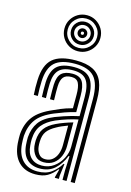

<svg xmlns="http://www.w3.org/2000/svg" viewBox="-128 -910 670 983"><g transform="rotate(15 207.0 -419.0)"><path d="M347 0V-439.5Q347 -520.5 316 -555.6Q285 -590.8 213 -590.8Q139 -590.8 105.8 -560.5Q72.5 -530.2 69.8 -460.2Q69.2 -442.5 69.2 -422.4Q69.2 -402.2 70.5 -382.2H49.2Q47.8 -403 47.6 -421.6Q47.5 -440.2 48.2 -461.2Q51.2 -540.5 89.9 -574.5Q128.5 -608.5 213 -608.5Q268.8 -608.5 303 -591.4Q337.2 -574.2 352.9 -537.1Q368.5 -500 368.5 -439.5V0ZM181.5 -43Q217.2 -43 244.5 -62.8Q271.8 -82.5 287.4 -113Q303 -143.5 303 -175V-319.8Q278 -314.8 247.8 -305.2Q217.5 -295.8 188.8 -283.5Q145.2 -264.2 122.5 -236.4Q99.8 -208.5 97.5 -161.2Q97 -152 97.6 -143.5Q98.2 -135 98.8 -127.2Q101.8 -86 123.4 -64.5Q145 -43 181.5 -43ZM186.8 -61.8Q156.5 -61.8 140.4 -81.4Q124.2 -101 120.2 -129Q119.5 -136.8 119.1 -145.2Q118.8 -153.8 119 -159.2Q121.2 -200 139.6 -224.6Q158 -249.2 195.8 -267Q214.2 -275.8 237 -284.1Q259.8 -292.5 281.5 -298.5V-173Q281.5 -143.5 270.8 -118.1Q260 -92.8 239 -77.2Q218 -61.8 186.8 -61.8ZM189.8 -79Q213 -79 228.6 -91.8Q244.2 -104.5 252 -125.4Q259.8 -146.2 259.8 -171.2V-275.8Q242.5 -269.5 228.2 -263.2Q214 -257 202.8 -250.5Q170.2 -233 155.9 -212.9Q141.5 -192.8 140.8 -159.5Q140.5 -152.5 140.6 -145.5Q140.8 -138.5 141.8 -131Q144.2 -111 155.9 -95Q167.5 -79 189.8 -79ZM161 8.8Q105 8.8 72 -24.9Q39 -58.5 34 -121.8Q33.2 -134 32.9 -147.2Q32.5 -160.5 33 -168.8Q37.2 -226.2 67.4 -265.2Q97.5 -304.2 166.8 -333.2Q185 -341.5 198.9 -347.4Q212.8 -353.2 227.1 -358.1Q241.5 -363 260.5 -367.8V-439.5Q260.5 -480.8 250.4 -500.8Q240.2 -520.8 213 -520.8Q183 -520.8 170.1 -505.4Q157.2 -490 156 -456.5Q155.8 -446 155.6 -426Q155.5 -406 156.5 -382.2H135Q134 -408.5 134.1 -426.6Q134.2 -444.8 134.5 -458.8Q136.2 -502.8 155.5 -520.5Q174.8 -538.2 213 -538.2Q251.8 -538.2 266.9 -514.4Q282 -490.5 282 -439.5V-353Q250.2 -345.2 224.9 -336.2Q199.5 -327.2 174 -316.8Q111 -290.8 84.8 -254.9Q58.5 -219 54.5 -167Q54 -157.5 54.4 -146.1Q54.8 -134.8 55.5 -123.5Q60 -67.2 89.1 -37.8Q118.2 -8.2 167.5 -8.2Q212 -8.2 240.9 -29Q269.8 -49.8 287.5 -80.5H292.5L284.5 -17V0H263L262.8 -4.2L274.2 -46.8H270.2Q249.2 -19.5 224.5 -5.4Q199.8 8.8 161 8.8ZM303.8 0.2V-52L307.2 -126H302.5Q284.8 -81.2 253.8 -53.4Q222.8 -25.5 173.8 -25.8Q132.5 -26 106.6 -51Q80.8 -76 77 -125.2Q76.5 -135 76 -145.6Q75.5 -156.2 76 -165Q79.5 -212.5 102.8 -245.1Q126 -277.8 181.5 -300.2Q203 -308.5 224.8 -315.8Q246.5 -323 266.6 -328.6Q286.8 -334.2 303.8 -337.5V-439.5Q303.8 -501.8 282.9 -528.8Q262 -555.8 213 -555.8Q161.8 -555.8 138.4 -533.2Q115 -510.8 113 -459.2Q112.5 -441.8 112.5 -422Q112.5 -402.2 113.5 -382.2H92Q91 -403.2 90.9 -423.1Q90.8 -443 91.2 -459.8Q93.8 -520.5 122 -546.9Q150.2 -573.2 213 -573.2Q273.2 -573.2 299.2 -542.2Q325.2 -511.2 325.2 -439.5V0.2ZM208 -656.2Q181.5 -656.2 159.9 -669Q138.2 -681.8 125.5 -703.5Q112.8 -725.2 112.8 -751.5Q112.8 -778 125.5 -799.5Q138.2 -821 159.9 -833.9Q181.5 -846.8 208 -846.8Q234.5 -846.8 256 -833.9Q277.5 -821 290.4 -799.5Q303.2 -778 303.2 -751.5Q303.2 -725.2 290.4 -703.5Q277.5 -681.8 256 -669Q234.5 -656.2 208 -656.2ZM208 -673.8Q240.2 -673.8 263 -696.5Q285.8 -719.2 285.8 -751.5Q285.8 -783.8 263 -806.5Q240.2 -829.2 208 -829.2Q175.8 -829.2 153 -806.5Q130.2 -783.8 130.2 -751.5Q130.2 -719.2 153 -696.5Q175.8 -673.8 208 -673.8ZM208 -691.2Q182.8 -691.2 165.2 -708.8Q147.8 -726.2 147.8 -751.5Q147.8 -776.8 165.2 -794.2Q182.8 -811.8 208 -811.8Q233 -811.8 250.5 -794.2Q268 -776.8 268 -751.5Q268 -726.2 250.5 -708.8Q233 -691.2 208 -691.2ZM208 -709Q225.8 -709 238.1 -721.5Q250.5 -734 250.5 -751.5Q250.5 -769.2 238.1 -781.6Q225.8 -794 208 -794Q190.5 -794 177.9 -781.6Q165.2 -769.2 165.2 -751.5Q165.2 -734 177.9 -721.5Q190.5 -709 208 -709ZM208 -726.5Q197.5 -726.5 190.2 -733.8Q183 -741 183 -751.5Q183 -762 190.2 -769.2Q197.5 -776.5 208 -776.5Q218.2 -776.5 225.6 -769.2Q233 -762 233 -751.5Q233 -741 225.6 -733.8Q218.2 -726.5 208 -726.5ZM208 -743.2Q216 -743.2 216 -751.5Q216 -759.8 208 -759.8Q199.8 -759.8 199.8 -751.5Q199.8 -743.2 208 -743.2Z"/></g></svg>

Font: Big Shoulders Inline Display Thin
Style: Bold
Weight: 700
Version: Version 2.002